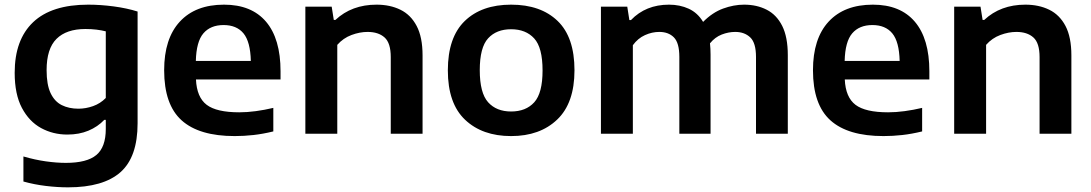

<svg xmlns="http://www.w3.org/2000/svg" viewBox="-20 -574 4684 824"><path d="M272 230Q226.5 230 176.8 224Q127 218 80.5 205V97.5Q130.5 112 176.8 118.5Q223 125 262.5 125Q353 125 393.5 91.2Q434 57.5 434 -20.5V-59.5H427.5Q399.5 -30 359.5 -13.2Q319.5 3.5 269 3.5Q207.5 3.5 156.2 -24.5Q105 -52.5 74 -111Q43 -169.5 43 -261.5Q43 -403.5 122.2 -478.8Q201.5 -554 358.5 -554Q411.5 -554 468 -546.5Q524.5 -539 570.5 -524.5V-45Q570.5 100 497 165Q423.5 230 272 230ZM316.5 -107.5Q348 -107.5 379.2 -118.5Q410.5 -129.5 434 -153.5V-439.5Q416.5 -444 394.2 -446.8Q372 -449.5 346.5 -449.5Q265 -449.5 222.5 -407.2Q180 -365 180 -273Q180 -210.5 197.2 -174.2Q214.5 -138 245.2 -122.8Q276 -107.5 316.5 -107.5Z M987.5 10Q834.5 10 759.5 -57.5Q684.5 -125 684.5 -272.5Q684.5 -408.5 751.8 -481.2Q819 -554 941.5 -554Q1059.5 -554 1121.8 -480.8Q1184 -407.5 1184 -268V-233H821Q824.5 -156.5 867 -124.2Q909.5 -92 1007 -92Q1040.5 -92 1077.8 -97Q1115 -102 1153 -111V-10Q1108 1 1067.5 5.5Q1027 10 987.5 10ZM939.5 -466.5Q883.5 -466.5 853 -431Q822.5 -395.5 820.5 -312.5H1056.5Q1054.5 -395 1025 -430.8Q995.5 -466.5 939.5 -466.5Z M1290.5 0V-545.5H1403.5L1412.5 -488.5H1419.5Q1489.5 -554 1596 -554Q1654 -554 1698.5 -532.2Q1743 -510.5 1768.2 -462.5Q1793.5 -414.5 1793.5 -336V0H1657V-329Q1657 -389.5 1630.5 -413.2Q1604 -437 1557.5 -437Q1524 -437 1488.5 -423.8Q1453 -410.5 1427.5 -381.5V0Z M2173.5 10Q2050 10 1976 -60Q1902 -130 1902 -272Q1902 -413.5 1974.5 -483.8Q2047 -554 2173.5 -554Q2300.5 -554 2373 -484.2Q2445.5 -414.5 2445.5 -272.5Q2445.5 -131.5 2371.2 -60.8Q2297 10 2173.5 10ZM2173.5 -95.5Q2237 -95.5 2272.8 -135Q2308.5 -174.5 2308.5 -271.5Q2308.5 -370 2272.5 -409.2Q2236.5 -448.5 2173.5 -448.5Q2110.5 -448.5 2074.8 -409.5Q2039 -370.5 2039 -273Q2039 -175 2074.8 -135.2Q2110.5 -95.5 2173.5 -95.5Z M2559 0V-545.5H2672L2681 -488H2688Q2751.5 -554 2851 -554Q2898 -554 2936 -536.5Q2974 -519 2997.5 -480Q3037.5 -520.5 3083.2 -537.2Q3129 -554 3173.5 -554Q3228 -554 3270.5 -532.2Q3313 -510.5 3337 -462.8Q3361 -415 3361 -337V0H3224.5V-329.5Q3224.5 -390 3199.8 -413.5Q3175 -437 3135.5 -437Q3106.5 -437 3077.5 -425.8Q3048.5 -414.5 3027 -388Q3029.5 -365.5 3029.5 -339.5V0H2895.5V-329.5Q2895.5 -390 2872.2 -413.5Q2849 -437 2809.5 -437Q2778 -437 2747.8 -423.2Q2717.5 -409.5 2696 -380V0Z M3772 10Q3619 10 3544 -57.5Q3469 -125 3469 -272.5Q3469 -408.5 3536.2 -481.2Q3603.5 -554 3726 -554Q3844 -554 3906.2 -480.8Q3968.5 -407.5 3968.5 -268V-233H3605.5Q3609 -156.5 3651.5 -124.2Q3694 -92 3791.5 -92Q3825 -92 3862.2 -97Q3899.5 -102 3937.5 -111V-10Q3892.5 1 3852 5.5Q3811.5 10 3772 10ZM3724 -466.5Q3668 -466.5 3637.5 -431Q3607 -395.5 3605 -312.5H3841Q3839 -395 3809.5 -430.8Q3780 -466.5 3724 -466.5Z M4075 0V-545.5H4188L4197 -488.5H4204Q4274 -554 4380.5 -554Q4438.5 -554 4483 -532.2Q4527.5 -510.5 4552.8 -462.5Q4578 -414.5 4578 -336V0H4441.5V-329Q4441.5 -389.5 4415 -413.2Q4388.5 -437 4342 -437Q4308.5 -437 4273 -423.8Q4237.5 -410.5 4212 -381.5V0Z"/></svg>

Font: Encode Sans SmExp SmBold
Style: Regular
Weight: 600
Width: 6
Designer: Multiple Designers
Foundry: Impallari Type
Version: Version 3.002; ttfautohint (v1.8.3) -l 8 -r 50 -G 200 -x 14 